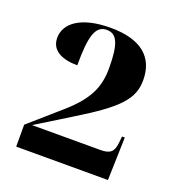

<svg xmlns="http://www.w3.org/2000/svg" viewBox="-90 -898 533 584"><g transform="rotate(20 176.5 -606.0)"><path d="M25 -387H322L326 -526H317L315 -506C312 -475 301 -465 269 -465H48L158 -533C286 -611 319 -649 319 -709C319 -782 272 -825 172 -825C76 -825 29 -788 29 -741C29 -699 67 -683 115 -683C115 -777 126 -815 163 -815C195 -815 209 -788 209 -708C209 -647 190 -602 122 -543L25 -458Z"/></g></svg>

Font: Noto Serif Display Condensed ExtraBold
Style: Regular
Weight: 800
Width: 3
Designer: Monotype Design Team
Foundry: Monotype Imaging Inc.
Version: Version 2.009